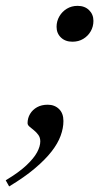

<svg xmlns="http://www.w3.org/2000/svg" viewBox="-81 -482 362 672"><path d="M-61 149Q-15 121.5 11.2 96.8Q37.5 72 48.8 51Q60 30 60 13Q60 -0.5 53.2 -9.8Q46.5 -19 37.8 -26Q29 -33 22.2 -38.8Q15.5 -44.5 15.5 -51Q15.5 -68.5 24.2 -83.2Q33 -98 48.8 -106.8Q64.5 -115.5 86 -115.5Q110 -115.5 125.5 -100.5Q141 -85.5 141 -58.5Q141 -33.5 131.2 -6.8Q121.5 20 99.5 48.2Q77.5 76.5 41.2 107.2Q5 138 -49 170.5ZM190.5 -461.5Q215.5 -461.5 230.8 -446.5Q246 -431.5 246 -409Q246 -389 236.5 -372.5Q227 -356 210.5 -346Q194 -336 172.5 -336Q147.5 -336 132.2 -350.8Q117 -365.5 117 -388Q117 -408 126.8 -424.8Q136.5 -441.5 153 -451.5Q169.5 -461.5 190.5 -461.5Z"/></svg>

Font: Newsreader 36pt
Style: Italic
Weight: 400
Italic angle: -17°
Designer: Hugues Gentile
Foundry: Production Type
Version: Version 1.003